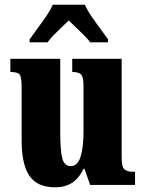

<svg xmlns="http://www.w3.org/2000/svg" viewBox="-20 -786 617 816"><path d="M214 10Q138 10 105 -39Q72 -88 72 -188V-409Q72 -452 65.5 -466Q59 -480 27 -480H24V-536H236V-222Q236 -148 244.5 -114Q253 -80 281 -80Q310 -80 322.5 -120.5Q335 -161 335 -230V-418Q335 -461 323.5 -470.5Q312 -480 290 -480H287V-536H497V-118Q497 -75 509.5 -65.5Q522 -56 544 -56H554V0H363L339 -69H335Q317 -30 287.5 -10Q258 10 214 10ZM106 -619Q119 -638 138.5 -664Q158 -690 176.5 -717Q195 -744 204 -766H341Q350 -744 368.5 -717Q387 -690 406.5 -664Q426 -638 439 -619V-606H363Q358 -615 340.5 -632.5Q323 -650 304 -668.5Q285 -687 272 -699Q259 -686 241 -669Q223 -652 207 -635.5Q191 -619 182 -606H106Z"/></svg>

Font: Noto Serif Lao ExtraCondensed Black
Style: Regular
Weight: 900
Width: 2
Designer: Monotype Design Team
Foundry: Monotype Imaging Inc.
Version: Version 2.003; ttfautohint (v1.8.4.7-5d5b)